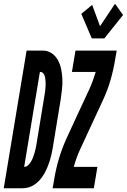

<svg xmlns="http://www.w3.org/2000/svg" viewBox="-67 -1005 677 1025"><path d="M-47 0 75 -735H80H164Q191 -734 211.5 -719Q232 -704 243.5 -681.5Q255 -659 260 -633.5Q265 -608 266 -581.5Q267 -555 264 -528Q261 -501 257 -474L214 -212Q211 -195 207 -177.5Q203 -160 197.5 -143Q192 -126 185 -109.5Q178 -93 168.5 -76.5Q159 -60 147 -46Q135 -32 119.5 -21Q104 -10 87 -5Q70 0 52 0ZM62 -114Q73 -114 82.5 -122.5Q92 -131 98.5 -142Q105 -153 109 -164Q113 -175 116.5 -186Q120 -197 122.5 -208Q125 -219 127 -231L170 -493Q172 -502 173 -511Q174 -520 175 -529Q176 -538 176.5 -547Q177 -556 176.5 -565Q176 -574 175 -583Q174 -592 171.5 -600Q169 -608 163 -614.5Q157 -621 148 -621H146ZM423 -800 367 -931 425 -979 467 -865 547 -985 590 -925 490 -800ZM214 0 222 -46Q231 -102 247.5 -157.5Q264 -213 288 -266L349 -398L410 -529Q420 -551 428.5 -574.5Q437 -598 444 -621H317L336 -735H556L548 -689Q539 -633 523 -577.5Q507 -522 482 -469L360 -206Q350 -184 341.5 -160.5Q333 -137 327 -114H453L434 0Z"/></svg>

Font: Iosevka Curly Heavy Oblique
Style: Regular
Weight: 900
Italic angle: -9°
Monospace: yes
Designer: Belleve Invis
Foundry: Belleve Invis
Version: Version 11.1.0; ttfautohint (v1.8.3)